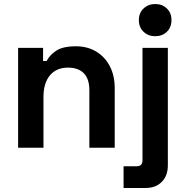

<svg xmlns="http://www.w3.org/2000/svg" viewBox="-20 -734 924 954"><path d="M70 0V-496H194V-431H212Q224 -457 257 -480.5Q290 -504 357 -504Q415 -504 458.5 -477.5Q502 -451 526 -404.5Q550 -358 550 -296V0H424V-286Q424 -342 396.5 -370Q369 -398 318 -398Q260 -398 228 -359.5Q196 -321 196 -252V0ZM594 200V92H660Q688 92 688 62V-496H814V88Q814 139 784 169.5Q754 200 704 200ZM751 -554Q717 -554 693.5 -576Q670 -598 670 -634Q670 -670 693.5 -692Q717 -714 751 -714Q786 -714 809 -692Q832 -670 832 -634Q832 -598 809 -576Q786 -554 751 -554Z"/></svg>

Font: Space Grotesk Light
Style: Bold
Weight: 700
Version: Version 2.000